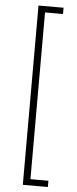

<svg xmlns="http://www.w3.org/2000/svg" viewBox="-64 -841 416 1044"><g transform="rotate(5 144.0 -319.5)"><path d="M239.3 -774.9H141.1V135.3H239.3V169.4H102.5V-809.1H239.3Z"/></g></svg>

Font: Ufes Sans Thin
Style: Regular
Weight: 100
Designer: Ricardo Esteves & Thais Bronze
Foundry: ProDesignUfes - Ricardo Esteves, Thais Bronze (This is a derivative work, based on Roboto family, by Christian Robertson
Version: Version 2.0